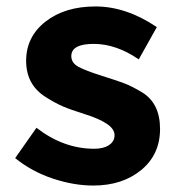

<svg xmlns="http://www.w3.org/2000/svg" viewBox="-20 -567 560 595"><path d="M269 8Q209 8 144 -13.5Q79 -35 27 -77L93 -171Q177 -106 272 -106Q301 -106 318 -117.5Q335 -129 335 -148Q335 -167 311.5 -183Q288 -199 243.5 -213Q199 -227 175.5 -237Q152 -247 122 -266Q61 -304 61 -378.5Q61 -453 121 -500Q181 -547 276 -547Q371 -547 466 -483L410 -383Q340 -431 270.5 -431Q201 -431 201 -393Q201 -372 223 -360Q245 -348 296 -332Q347 -316 368.5 -307.5Q390 -299 420 -281Q476 -247 476 -167.5Q476 -88 417.5 -40Q359 8 269 8Z"/></svg>

Font: Montreal
Style: Bold
Weight: 700
Designer: Julieta Ulanovsky, usr_local_share
Foundry: Julieta Ulanovsky, usr_local_share
Version: Version 2.001